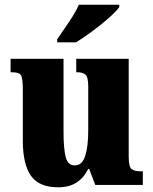

<svg xmlns="http://www.w3.org/2000/svg" viewBox="-20 -786 651 816"><path d="M227 10Q146 10 111.5 -39Q77 -88 77 -188V-407Q77 -450 70 -464.5Q63 -479 29 -479H25V-536H250V-226Q250 -155 259 -119Q268 -83 298 -83Q329 -83 342 -123Q355 -163 355 -232V-418Q355 -460 342.5 -469.5Q330 -479 307 -479H304V-536H527V-119Q527 -76 540 -67Q553 -58 576 -58H587V0H385L359 -68H355Q336 -30 305 -10Q274 10 227 10ZM223 -619Q236 -639 254 -664.5Q272 -690 289 -717Q306 -744 315 -766H487V-756Q478 -743 457.5 -723.5Q437 -704 409.5 -682Q382 -660 354 -640Q326 -620 303 -606H223Z"/></svg>

Font: Noto Serif Thai Condensed Black
Style: Regular
Weight: 900
Width: 3
Designer: Monotype Design Team
Foundry: Monotype Imaging Inc.
Version: Version 2.002; ttfautohint (v1.8.4.7-5d5b)